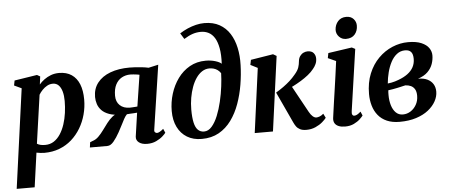

<svg xmlns="http://www.w3.org/2000/svg" viewBox="-63 -988 3286 1400"><g transform="rotate(-5 1580.0 -288.5)"><path d="M5.5 254 105.5 -473.5 52 -498.5 59 -534.5 225 -560.5 247.5 -548 240 -489.5Q255.5 -508 277.5 -524.2Q299.5 -540.5 326.8 -550.8Q354 -561 386.5 -561Q441 -561 478 -536Q515 -511 533.8 -464.5Q552.5 -418 552.5 -352Q552.5 -296.5 538.2 -243.2Q524 -190 496.5 -144Q469 -98 429.8 -63.2Q390.5 -28.5 340 -9.2Q289.5 10 229.5 10Q216 10 201 8Q186 6 172 3.5L137 254ZM181 -61Q193 -53.5 207.8 -50.2Q222.5 -47 241 -47Q277 -47 304.5 -65Q332 -83 352 -113.8Q372 -144.5 385 -184Q398 -223.5 404 -267.2Q410 -311 410 -354Q410 -393 401.8 -423Q393.5 -453 376.8 -470Q360 -487 334.5 -487Q312 -487 292.5 -476.2Q273 -465.5 257.5 -449.2Q242 -433 231.5 -415.5Z M1107.5 -89 1120.5 -59.5Q1115 -51 1096.5 -34.2Q1078 -17.5 1049 -3.8Q1020 10 982.5 10Q944 10 922.2 -6.8Q900.5 -23.5 903.5 -50L928.5 -223Q919 -222 905 -221.2Q891 -220.5 877.2 -219.8Q863.5 -219 853.5 -218Q841.5 -206 830.8 -186.2Q820 -166.5 808.2 -142.5Q796.5 -118.5 781.5 -92Q760.5 -54 738 -27Q715.5 0 692 0H563.5L568.5 -38L587 -45.5Q611 -52.5 631 -72.2Q651 -92 669.2 -117.2Q687.5 -142.5 706.2 -167Q725 -191.5 746.5 -209.2Q768 -227 794.5 -231.5L810.5 -219Q758.5 -219.5 724 -232Q689.5 -244.5 669.8 -265Q650 -285.5 641.5 -311.2Q633 -337 633 -363.5Q633 -424 666.5 -467Q700 -510 760.5 -532.8Q821 -555.5 902 -555.5Q918 -555.5 940.5 -554.2Q963 -553 989.2 -550.2Q1015.5 -547.5 1041 -542L1112.5 -558L1042 -87Q1040 -73.5 1047.5 -68.2Q1055 -63 1060.5 -63Q1069 -63 1081.2 -69.8Q1093.5 -76.5 1107.5 -89ZM934.5 -267.5 970 -497Q964 -498.5 951.8 -500.2Q939.5 -502 926 -503.2Q912.5 -504.5 903 -504.5Q868.5 -504.5 840.2 -488.8Q812 -473 795.5 -441Q779 -409 779 -360Q779 -315.5 806 -289.8Q833 -264 879.5 -264Q887 -264 898 -264.8Q909 -265.5 919.2 -266.2Q929.5 -267 934.5 -267.5Z M1382 9Q1320 9 1275 -18.2Q1230 -45.5 1205.5 -95.2Q1181 -145 1181 -212.5Q1181 -277 1200 -338.5Q1219 -400 1254.8 -449.2Q1290.5 -498.5 1342.2 -527.8Q1394 -557 1459.5 -557Q1496.5 -557 1528.5 -547.5Q1560.5 -538 1574.5 -524.5Q1578 -592 1569.2 -639Q1560.5 -686 1542.5 -714.8Q1524.5 -743.5 1499 -756.5Q1473.5 -769.5 1443 -769.5Q1411.5 -769.5 1382.8 -760Q1354 -750.5 1318.5 -728.5L1292 -771.5Q1320 -789.5 1350.5 -802.8Q1381 -816 1412 -823.5Q1443 -831 1473 -831Q1538 -831 1584 -805.2Q1630 -779.5 1658.8 -734.2Q1687.5 -689 1700.2 -629.5Q1713 -570 1710.5 -502.5Q1708.5 -432.5 1696.5 -360.2Q1684.5 -288 1660.8 -221.8Q1637 -155.5 1599.2 -103.5Q1561.5 -51.5 1507.8 -21.2Q1454 9 1382 9ZM1403.5 -43.5Q1435 -43.5 1460.2 -72.5Q1485.5 -101.5 1504.5 -148.2Q1523.5 -195 1536.5 -250.5Q1549.5 -306 1556.2 -360.2Q1563 -414.5 1564 -456.5Q1553 -472.5 1539.8 -481.5Q1526.5 -490.5 1511.8 -494.5Q1497 -498.5 1481.5 -498.5Q1452.5 -498.5 1428 -482.8Q1403.5 -467 1384.2 -439.2Q1365 -411.5 1351.8 -375Q1338.5 -338.5 1331.2 -296.8Q1324 -255 1324 -211.5Q1324 -152.5 1332.5 -115.2Q1341 -78 1358.8 -60.8Q1376.5 -43.5 1403.5 -43.5Z M1770 0 1833.5 -471.5 1781.5 -498 1789 -534.5 1953 -561 1978 -546.5 1903.5 0ZM2147.5 9.5Q2119 9.5 2101.2 0.2Q2083.5 -9 2073.5 -23.2Q2063.5 -37.5 2057 -52L1951 -280.5Q1980.5 -298 2006.2 -316.5Q2032 -335 2054.5 -355.2Q2077 -375.5 2096 -398.5Q2120.5 -426.5 2127.8 -449.2Q2135 -472 2136.5 -492Q2139 -516.5 2149.8 -531.2Q2160.5 -546 2175.5 -553Q2190.5 -560 2205 -560Q2235.5 -560 2249.2 -543.5Q2263 -527 2263.5 -504.5Q2264 -481.5 2255.2 -462.5Q2246.5 -443.5 2233.5 -428.5Q2217 -407 2191.5 -386.8Q2166 -366.5 2137.2 -349Q2108.5 -331.5 2081 -317.5Q2053.5 -303.5 2032 -294L2055.5 -338.5L2175.5 -120Q2187.5 -98 2201.2 -86Q2215 -74 2228 -74Q2237.5 -74 2251.8 -79.2Q2266 -84.5 2280 -97L2295.5 -66Q2286.5 -53.5 2265.8 -35.5Q2245 -17.5 2214.8 -4Q2184.5 9.5 2147.5 9.5Z M2430.5 10Q2403 10 2383.8 2Q2364.5 -6 2355.5 -21.2Q2346.5 -36.5 2349 -58.5Q2351.5 -78 2356 -109.5Q2360.5 -141 2366.2 -181.8Q2372 -222.5 2379 -269.5Q2386 -316.5 2393 -367.8Q2400 -419 2407 -471.5L2348.5 -498L2355.5 -534.5L2529.5 -560L2553.5 -547.5L2488.5 -98.5Q2485.5 -80.5 2490.2 -71.8Q2495 -63 2504.5 -63Q2514 -63 2524.8 -68.5Q2535.5 -74 2552 -88.5L2564.5 -59Q2558 -50 2540.8 -33.5Q2523.5 -17 2495.8 -3.5Q2468 10 2430.5 10ZM2493 -626Q2463 -626 2442.5 -647.8Q2422 -669.5 2423 -699Q2425 -735.5 2447.5 -760.8Q2470 -786 2508.5 -786Q2542.5 -786 2561.5 -764.8Q2580.5 -743.5 2580 -716Q2580 -678 2558 -652Q2536 -626 2493 -626Z M2830.5 10.5Q2776.5 10.5 2737.5 -6.5Q2698.5 -23.5 2673.5 -54.2Q2648.5 -85 2636.8 -125.2Q2625 -165.5 2625 -211Q2625 -294.5 2651.8 -359.8Q2678.5 -425 2723.8 -470.2Q2769 -515.5 2825.5 -539.2Q2882 -563 2941.5 -563Q3001 -563 3038.2 -547Q3075.5 -531 3092.8 -505.8Q3110 -480.5 3110 -452Q3110 -420.5 3099.2 -389.2Q3088.5 -358 3062.5 -332Q3036.5 -306 2990.5 -291Q3031.5 -291.5 3059 -278Q3086.5 -264.5 3100.8 -241Q3115 -217.5 3115 -186Q3115 -150.5 3096 -115.8Q3077 -81 3040.8 -52.2Q3004.5 -23.5 2951.5 -6.5Q2898.5 10.5 2830.5 10.5ZM2858.5 -41Q2889 -41 2915 -57.5Q2941 -74 2957.2 -102.8Q2973.5 -131.5 2973.5 -168Q2973.5 -198 2963 -215.8Q2952.5 -233.5 2934.8 -241.8Q2917 -250 2894.5 -251Q2886.5 -249.5 2876.5 -247Q2866.5 -244.5 2855.2 -242Q2844 -239.5 2832 -237Q2817 -234 2801 -231Q2785 -228 2767.5 -226Q2766.5 -217.5 2766.2 -208.5Q2766 -199.5 2766 -190.5Q2766 -150 2776.2 -116Q2786.5 -82 2807 -61.5Q2827.5 -41 2858.5 -41ZM2768 -275.5Q2782.5 -277 2796 -279.8Q2809.5 -282.5 2822.2 -286.2Q2835 -290 2848 -295Q2887.5 -309.5 2915.2 -330Q2943 -350.5 2957.5 -377.5Q2972 -404.5 2972 -438.5Q2972 -473 2957.8 -489.2Q2943.5 -505.5 2914.5 -505.5Q2880 -505.5 2853.8 -485Q2827.5 -464.5 2809.8 -430.5Q2792 -396.5 2781.8 -356Q2771.5 -315.5 2768 -275.5Z"/></g></svg>

Font: Merriweather 36pt
Style: Bold Italic
Weight: 700
Italic angle: -7.8°
Version: Version 2.101